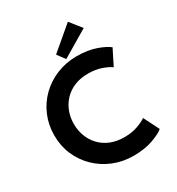

<svg xmlns="http://www.w3.org/2000/svg" viewBox="-206 -1004 1053 1144"><g transform="rotate(-30 320.0 -432.0)"><path d="M385 -111.5Q437 -111.5 477.5 -126.2Q518 -141 537 -155.5L590.5 -49Q567.5 -29 511.2 -8.5Q455 12 377 12Q304 12 240.5 -13.8Q177 -39.5 129 -85.8Q81 -132 54 -194.2Q27 -256.5 27 -329Q27 -401.5 53.8 -464.2Q80.5 -527 128.5 -573.5Q176.5 -620 240.2 -646Q304 -672 377 -672Q455 -672 511.2 -651.5Q567.5 -631 590.5 -611L537 -504.5Q518 -519 477.5 -533.8Q437 -548.5 385 -548.5Q332 -548.5 290.8 -531.5Q249.5 -514.5 220.8 -484.2Q192 -454 177 -414.5Q162 -375 162 -330.5Q162 -285.5 177 -245.8Q192 -206 220.8 -175.8Q249.5 -145.5 290.8 -128.5Q332 -111.5 385 -111.5ZM316.5 -688 277 -741.5 436 -876 499 -796.5Z"/></g></svg>

Font: League Spartan Thin SemiBold
Style: Regular
Weight: 600
Version: Version 2.002